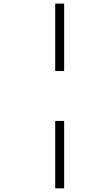

<svg xmlns="http://www.w3.org/2000/svg" viewBox="-20 -782 591 1051"><path d="M282.2 -762.2H331.1V-393.1H282.2ZM282.2 -120.1H331.1V249H282.2Z"/></svg>

Font: CAA NEO Sans Light
Style: Italic
Weight: 300
Italic angle: -12°
Version: Version 1.10